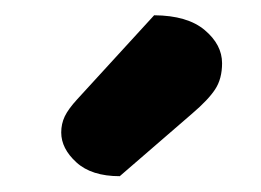

<svg xmlns="http://www.w3.org/2000/svg" viewBox="-20 -753 338 249"><path d="M80.1 -624.2 179.9 -733.2Q223.2 -732.9 245.6 -713.9Q268 -695 268 -671Q268 -650.9 259.1 -637.3Q250.3 -623.7 229.2 -605.7L135.3 -524.5Q98.6 -524.5 79 -542.5Q59.4 -560.4 59.4 -581.2Q59.4 -592.4 64 -602.1Q68.7 -611.8 80.1 -624.2Z"/></svg>

Font: Baloo Bhaina 2
Style: Regular
Weight: 400
Designer: Yesha Goshar, Manish Minz, Shuchita Grover and Ek Type
Foundry: Ek Type
Version: Version 1.700